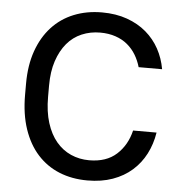

<svg xmlns="http://www.w3.org/2000/svg" viewBox="-52 -758 773 815"><g transform="rotate(5 335.0 -350.0)"><path d="M350 8Q284 8 230 -14Q176 -36 137 -79Q98 -122 76.5 -185.5Q55 -249 55 -331V-379Q55 -457 76.5 -518Q98 -579 137 -621.5Q176 -664 230.5 -686Q285 -708 350 -708Q410 -708 457.5 -691Q505 -674 539.5 -644.5Q574 -615 595.5 -575.5Q617 -536 625 -490H525Q517 -518 502.5 -542Q488 -566 466.5 -584Q445 -602 415.5 -612Q386 -622 350 -622Q308 -622 271.5 -606.5Q235 -591 209 -560Q183 -529 168 -484Q153 -439 153 -379V-331Q153 -268 168 -220.5Q183 -173 209.5 -141.5Q236 -110 272 -94Q308 -78 350 -78Q423 -78 466.5 -117.5Q510 -157 525 -220H625Q617 -170 595.5 -128.5Q574 -87 539.5 -56.5Q505 -26 457.5 -9Q410 8 350 8Z"/></g></svg>

Font: PT Root UI Medium
Style: Regular
Weight: 500
Designer: Vitaly Kuzmin
Foundry: ParaType Ltd.
Version: Version 2.001G